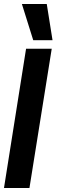

<svg xmlns="http://www.w3.org/2000/svg" viewBox="-29 -945 284 965"><path d="M-9 0 102 -700H231L119 0ZM138 -743 81 -925H206L235 -743Z"/></svg>

Font: Georama Condensed
Style: Bold Italic
Weight: 700
Width: 3
Italic angle: -9°
Designer: Jean-Baptiste Levee
Foundry: Production Type
Version: Version 1.000